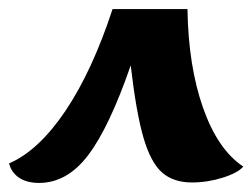

<svg xmlns="http://www.w3.org/2000/svg" viewBox="-34 -680 556 423"><path d="M502 -313Q490 -299 456.5 -288.5Q423 -278 389 -278Q348 -278 323 -300Q298 -322 282 -377Q266 -432 254 -536Q207 -400 160.5 -338.5Q114 -277 52 -277Q25 -277 8 -288.5Q-9 -300 -14 -320Q51 -348 110 -435.5Q169 -523 214 -660H379Q381 -534 413.5 -442Q446 -350 502 -313Z"/></svg>

Font: Sansita ExtraBold Italic
Style: Regular
Weight: 800
Italic angle: -11°
Designer: Pablo Cosgaya
Foundry: Omnibus-Type
Version: Version 1.006